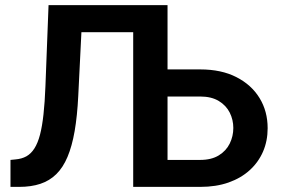

<svg xmlns="http://www.w3.org/2000/svg" viewBox="-20 -731 1100 751"><path d="M169.9 -710.9H303.7L286.1 -356Q282.2 -277.3 272 -218.3Q261.7 -159.2 244.1 -117.4Q226.6 -75.7 200.2 -49.8Q173.8 -23.9 137.9 -12Q102.1 0 54.7 0H21V-105.5L40 -107.4Q64.9 -109.4 83.3 -119.6Q101.6 -129.9 114.7 -150.6Q127.9 -171.4 136.5 -204.1Q145 -236.8 150.1 -283.7Q155.3 -330.6 157.7 -393.6ZM536.1 -710.9V-605H191.4V-710.9ZM590.8 -459.5H763.2Q845.7 -459.5 904.5 -429.4Q963.4 -399.4 995.1 -347.7Q1026.9 -295.9 1026.9 -229.5Q1026.9 -179.7 1008.8 -137.9Q990.7 -96.2 956.5 -65.2Q922.4 -34.2 873.8 -17.1Q825.2 0 763.2 0H501V-710.9H635.3V-105.5H763.2Q807.1 -105.5 835.9 -123.3Q864.7 -141.1 878.7 -169.7Q892.6 -198.2 892.6 -230.5Q892.6 -262.2 878.7 -290.3Q864.7 -318.4 835.9 -335.9Q807.1 -353.5 763.2 -353.5H590.8Z"/></svg>

Font: Roboto SemiBold
Style: Regular
Weight: 600
Designer: Christian Robertson
Foundry: Google
Version: Version 3.009; 2024